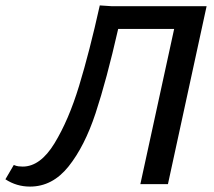

<svg xmlns="http://www.w3.org/2000/svg" viewBox="-49 -681 790 710"><path d="M572 0H470L595 -574H388Q345 -385 304.5 -262.5Q264 -140 204.5 -65.5Q145 9 62 9Q12 9 -29 -18L2 -71Q11 -67 19 -66Q27 -65 35 -65Q100 -65 152.5 -151Q205 -237 243.5 -363.5Q282 -490 320 -661L365 -658H715Z"/></svg>

Font: Ysabeau Semibold
Style: Italic
Weight: 600
Italic angle: -12°
Designer: Christian Thalmann (Catharsis Fonts)
Version: Version 0.003